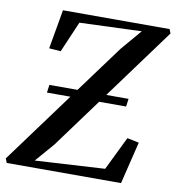

<svg xmlns="http://www.w3.org/2000/svg" viewBox="-96 -817 817 891"><g transform="rotate(10 313.0 -371.5)"><path d="M-5 0 -13 -20 232.5 -354H122L127 -391H259.5L422.5 -612.5L506 -710.5L214 -699.5L151.5 -554L96.5 -558L129 -743H631.5L639 -723.5L395 -391H500L495 -354H368L198 -122.5L121 -33.5L449.5 -52.5L526.5 -210.5L582 -199L533.5 0Z"/></g></svg>

Font: Merriweather 120pt Medium
Style: Italic
Weight: 500
Italic angle: -7.8°
Version: Version 2.101